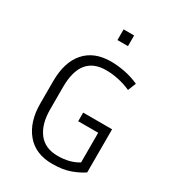

<svg xmlns="http://www.w3.org/2000/svg" viewBox="-212 -1010 1030 1138"><g transform="rotate(30 302.5 -441.0)"><path d="M531 -50Q500 -28 449 -9Q398 10 325 10Q210 10 148 -65Q86 -140 86 -264V-417Q86 -548 148.5 -619Q211 -690 326 -690Q372 -690 422.5 -680Q473 -670 518 -649L496 -594Q453 -613 410 -622Q367 -631 326 -631Q154 -631 154 -417V-264Q154 -163 198.5 -105Q243 -47 330 -47Q412 -47 470 -83V-286H333V-345H531ZM366 -819H294V-892H366Z"/></g></svg>

Font: Inria Sans Light
Style: Regular
Weight: 300
Designer: Black Foundry Team
Foundry: Black Foundry
Version: Version 1.2; ttfautohint (v1.8.3)